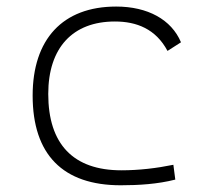

<svg xmlns="http://www.w3.org/2000/svg" viewBox="-20 -547 626 577"><path d="M342.8 9.8C396.5 9.8 453.6 6.3 506.8 -7.3L501 -51.8C450.7 -41.5 397.9 -35.2 344.7 -35.2C200.2 -35.2 125 -113.8 125 -264.6C125 -403.8 198.7 -482.4 325.2 -482.4C390.6 -482.4 448.2 -460 483.4 -394L523.9 -419.9C495.1 -488.3 423.8 -527.3 329.1 -527.3C168 -527.3 78.1 -428.7 78.1 -259.8C78.1 -82.5 168.9 9.8 342.8 9.8Z"/></svg>

Font: Cascadia Code PL ExtraLight
Style: Regular
Weight: 200
Monospace: yes
Designer: Aaron Bell
Foundry: Saja Typeworks
Version: Version 2404.023